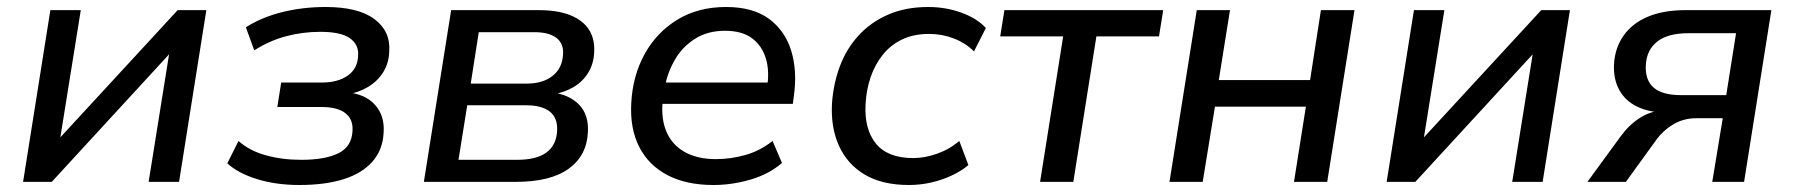

<svg xmlns="http://www.w3.org/2000/svg" viewBox="-20 -520 5131 549"><path d="M46 0 124 -491H211L149 -105H132L488 -491H570L492 0H405L467 -387H484L128 0Z M836 9Q769 9 714.5 -8Q660 -25 630 -53L662 -117Q693 -89 740 -76Q787 -63 841 -63Q910 -63 948 -82Q986 -101 988 -146Q990 -179 967.5 -196.5Q945 -214 900 -214H773L784 -284H901Q946 -284 974.5 -304Q1003 -324 1004 -362Q1006 -393 980 -411Q954 -429 896 -429Q846 -429 798.5 -416.5Q751 -404 707 -376L683 -442Q729 -471 787.5 -485.5Q846 -500 911 -500Q1004 -500 1050.5 -465.5Q1097 -431 1093 -373Q1092 -340 1076 -314Q1060 -288 1032.5 -271.5Q1005 -255 969 -249L972 -256Q1025 -251 1052.5 -220Q1080 -189 1077 -142Q1075 -92 1045 -58Q1015 -24 962 -7.5Q909 9 836 9Z M1192 0 1270 -491H1520Q1576 -491 1612 -476Q1648 -461 1664.5 -434.5Q1681 -408 1679 -372Q1678 -339 1662.5 -313Q1647 -287 1620 -271Q1593 -255 1556 -249L1557 -256Q1607 -250 1635.5 -221Q1664 -192 1661 -142Q1658 -75 1606 -37.5Q1554 0 1455 0ZM1291 -63H1458Q1514 -63 1542.5 -84Q1571 -105 1573 -146Q1575 -183 1552 -201Q1529 -219 1484 -219H1316ZM1326 -281H1487Q1532 -281 1560 -303Q1588 -325 1590 -365Q1592 -396 1570.5 -412Q1549 -428 1508 -428H1349Z M2020 9Q1942 9 1888 -19.5Q1834 -48 1807.5 -100.5Q1781 -153 1785 -225Q1789 -303 1823 -365Q1857 -427 1916.5 -463.5Q1976 -500 2056 -500Q2133 -500 2179 -466Q2225 -432 2242.5 -374.5Q2260 -317 2250 -246L2247 -223H1857L1866 -284H2193L2173 -268Q2181 -316 2170 -352.5Q2159 -389 2130.5 -410.5Q2102 -432 2053 -432Q2004 -432 1968 -409.5Q1932 -387 1910.5 -350.5Q1889 -314 1881 -271L1877 -247Q1868 -191 1883 -150Q1898 -109 1935 -87Q1972 -65 2027 -65Q2070 -65 2112 -77Q2154 -89 2189 -117L2216 -54Q2179 -22 2126 -6.5Q2073 9 2020 9Z M2579 9Q2503 9 2453 -20.5Q2403 -50 2379 -103Q2355 -156 2359 -225Q2363 -281 2381.5 -330.5Q2400 -380 2434.5 -418Q2469 -456 2519 -478Q2569 -500 2634 -500Q2684 -500 2728.5 -484Q2773 -468 2799 -440L2765 -373Q2741 -397 2707.5 -410Q2674 -423 2637 -423Q2592 -423 2559 -407Q2526 -391 2503.5 -362.5Q2481 -334 2469 -298Q2457 -262 2455 -222Q2451 -151 2484.5 -109.5Q2518 -68 2592 -68Q2624 -68 2659.5 -80.5Q2695 -93 2723 -117L2749 -48Q2729 -31 2701 -18Q2673 -5 2642 2Q2611 9 2579 9Z M2954 0 3020 -416H2840L2852 -491H3306L3294 -416H3115L3049 0Z M3324 0 3402 -491H3497L3465 -291H3726L3757 -491H3853L3775 0H3680L3714 -215H3454L3419 0Z M3945 0 4023 -491H4110L4048 -105H4031L4387 -491H4469L4391 0H4304L4366 -387H4383L4027 0Z M4519 0 4614 -130Q4638 -163 4668.5 -182.5Q4699 -202 4726 -202H4740V-198Q4695 -199 4661.5 -215Q4628 -231 4610.5 -262Q4593 -293 4595 -337Q4598 -384 4623 -419Q4648 -454 4692.5 -472.5Q4737 -491 4799 -491H5045L4967 0H4876L4906 -182H4831Q4793 -182 4763 -163.5Q4733 -145 4713 -116L4629 0ZM4786 -248H4916L4944 -425H4807Q4749 -425 4718.5 -401Q4688 -377 4686 -333Q4684 -290 4709 -269Q4734 -248 4786 -248Z"/></svg>

Font: Nunito Sans 10pt Medium
Style: Italic
Weight: 500
Italic angle: -9°
Designer: Vernon Adams
Foundry: Vernon Adams
Version: Version 3.101;gftools[0.9.27]